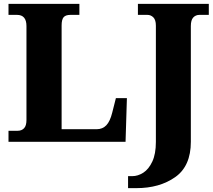

<svg xmlns="http://www.w3.org/2000/svg" viewBox="-20 -734 1101 994"><path d="M643 178H664Q694 178 722 160Q750 142 768.5 102.5Q787 63 787 1V-601Q787 -631 774 -644Q761 -657 743 -657H694V-714H1061V-657H1013Q993 -657 980.5 -643.5Q968 -630 968 -599V0Q968 126 887 183Q806 240 686 240H643ZM24 -57H72Q92 -57 104.5 -70Q117 -83 117 -113V-599Q117 -657 68 -657H24V-714H391V-657H345Q320 -657 309.5 -645Q299 -633 299 -602V-65H480Q511 -65 530.5 -85.5Q550 -106 561 -151L580 -226H637L630 0H24Z"/></svg>

Font: Noto Serif ExtraBold
Style: Regular
Weight: 800
Designer: Monotype Design Team
Foundry: Monotype Imaging Inc.
Version: Version 1.001